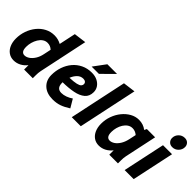

<svg xmlns="http://www.w3.org/2000/svg" viewBox="37 -1504 2254 2254"><g transform="rotate(45 1164.0 -377.5)"><path d="M22 -189Q22 -257 44 -319.5Q66 -382 105.5 -431Q145 -480 199.5 -508.5Q254 -537 318 -537Q378 -537 431 -508L475 -715L628 -735L499 -125Q495 -104 493.5 -87.5Q492 -71 492 -49V0H348V-73Q317 -33 274.5 -10.5Q232 12 184 12Q135 12 98.5 -13.5Q62 -39 42 -84.5Q22 -130 22 -189ZM176 -207Q176 -161 191 -140.5Q206 -120 233 -120Q263 -120 293.5 -140.5Q324 -161 349 -200Q374 -239 385 -294L404 -384Q386 -401 365.5 -409Q345 -417 322 -417Q288 -417 261 -398Q234 -379 215 -347.5Q196 -316 186 -279.5Q176 -243 176 -207Z M619 -182Q619 -253 641 -317Q663 -381 704.5 -430.5Q746 -480 805 -508.5Q864 -537 937 -537Q990 -537 1029.5 -517.5Q1069 -498 1091.5 -465Q1114 -432 1114 -390Q1114 -321 1069 -283Q1024 -245 947 -230Q870 -215 773 -214Q773 -210 773 -205Q773 -114 851 -114Q886 -114 924 -128Q962 -142 993 -164L1054 -61Q995 -23 944.5 -5.5Q894 12 832 12Q733 12 676 -41Q619 -94 619 -182ZM916 -416Q873 -416 841.5 -384.5Q810 -353 793 -308Q865 -311 902.5 -320Q940 -329 953 -343Q966 -357 966 -374Q966 -394 952.5 -405Q939 -416 916 -416ZM884 -585 995 -735H1156L1005 -585Z M1139 0 1291 -715 1445 -735 1289 0Z M1436 -189Q1436 -257 1458.5 -319.5Q1481 -382 1521 -431Q1561 -480 1612 -508.5Q1663 -537 1720 -537Q1793 -537 1846 -495L1861 -525H1998L1913 -125Q1909 -104 1907.5 -87.5Q1906 -71 1906 -49V0H1762V-73Q1731 -33 1688.5 -10.5Q1646 12 1598 12Q1549 12 1512.5 -13.5Q1476 -39 1456 -84.5Q1436 -130 1436 -189ZM1590 -207Q1590 -161 1605 -140.5Q1620 -120 1647 -120Q1677 -120 1707.5 -140.5Q1738 -161 1762.5 -200Q1787 -239 1799 -294L1818 -382Q1781 -414 1736 -414Q1702 -414 1675 -395.5Q1648 -377 1629 -346.5Q1610 -316 1600 -279.5Q1590 -243 1590 -207Z M2144 -660Q2144 -704 2175 -735.5Q2206 -767 2251 -767Q2286 -767 2307 -745.5Q2328 -724 2328 -692Q2328 -649 2297 -617Q2266 -585 2221 -585Q2186 -585 2165 -607Q2144 -629 2144 -660ZM2017 0 2129 -525H2279L2167 0Z"/></g></svg>

Font: Radio Canada
Style: Bold Italic
Weight: 700
Italic angle: -12°
Designer: Charles Daoud, Etienne Aubert Bonn, Alexandre Saumier Demers, Jacques Le Bailly
Foundry: Radio-Canada
Version: Version 2.104; ttfautohint (v1.8.4.7-5d5b);gftools[0.9.28.de